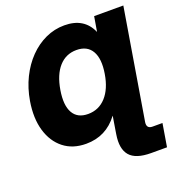

<svg xmlns="http://www.w3.org/2000/svg" viewBox="-163 -870 1119 1207"><g transform="rotate(-20 397.0 -266.5)"><path d="M793.9 -727.5 673.3 0 671.9 7.8Q665.5 50.8 706.1 50.8H772.5L747.1 204.1H641.6Q538.6 204.1 499.3 157.7Q460 111.3 475.1 18.6L478 0L494.1 -98.6H493.2Q412.1 9.8 278.3 9.8Q189 9.8 128.7 -37.8Q68.4 -85.4 43.7 -169.4Q19 -253.4 37.1 -363.3Q50.8 -445.3 84.5 -513.7Q118.2 -582 167 -632.1Q215.8 -682.1 275.6 -709.7Q335.4 -737.3 401.9 -737.3Q533.7 -737.3 581.1 -628.9H582L598.6 -727.5ZM353.5 -162.1Q425.3 -162.1 473.4 -214.8Q521.5 -267.6 537.1 -363.3Q553.2 -460 522.7 -512.7Q492.2 -565.4 420.4 -565.4Q349.6 -565.4 303 -513.2Q256.3 -460.9 240.2 -363.3Q224.1 -266.1 253.4 -214.1Q282.7 -162.1 353.5 -162.1Z"/></g></svg>

Font: Inter Display Black
Style: Italic
Weight: 900
Italic angle: -9.39999°
Designer: Rasmus Andersson
Foundry: rsms
Version: Version 4.000;git-a52131595